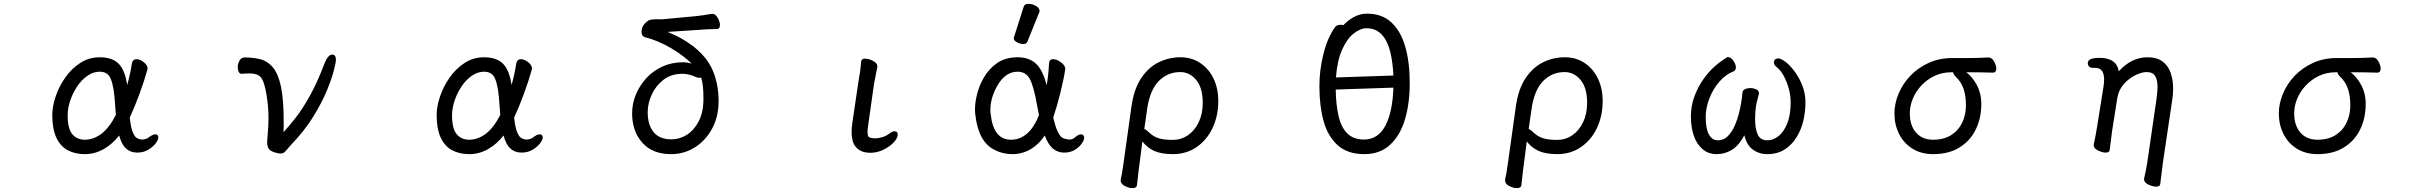

<svg xmlns="http://www.w3.org/2000/svg" viewBox="-20 -784 12620 999"><path d="M603 -446Q631 -413 642 -342Q658 -399 666 -453Q670 -476 691 -476Q708 -476 728 -460.5Q748 -445 748 -427Q748 -425 747 -423V-422Q731 -364 706 -296Q681 -228 655 -172Q661 -120 670.5 -97Q680 -74 690 -67.5Q700 -61 709 -59Q711 -59 713.5 -58.5Q716 -58 721.5 -58Q727 -58 738 -61Q748 -63 755 -70Q775 -85 788 -85Q797 -85 800.5 -80Q804 -75 804 -68Q804 -56 789 -37Q774 -18 749.5 -4Q725 10 694 10Q658 10 634 -13Q613 -32 600 -79Q565 -34 519 -8Q473 18 422 18Q371 18 333 -2Q295 -22 273.5 -67Q252 -112 252 -185Q252 -230 269.5 -282Q287 -334 319.5 -380.5Q352 -427 397.5 -456.5Q443 -486 499 -486Q570 -486 603 -446ZM557 -372Q542 -411 499 -411Q465 -411 434.5 -389.5Q404 -368 381 -333.5Q358 -299 345 -259.5Q332 -220 332 -184Q332 -114 356.5 -85.5Q381 -57 421 -57Q466 -57 507 -87.5Q548 -118 583 -186L579 -237Q574 -330 557 -372Z M1238 -400H1237Q1226 -400 1221 -412Q1217 -422 1217 -436Q1217 -450 1225.5 -467.5Q1234 -485 1253 -485Q1297 -485 1334 -476Q1371 -467 1399 -434.5Q1427 -402 1441.5 -335Q1456 -268 1456 -153V-116Q1456 -106 1455 -96Q1486 -130 1520 -173.5Q1554 -217 1592.5 -286Q1631 -355 1669 -455Q1687 -500 1709 -500Q1728 -500 1728 -471Q1728 -463 1718 -421.5Q1708 -380 1682.5 -317Q1657 -254 1611.5 -179.5Q1566 -105 1494 -30Q1475 -9 1466 2Q1456 15 1439 15Q1428 15 1406.5 8Q1385 1 1377.5 -11.5Q1370 -24 1370 -42Q1370 -55 1372 -75Q1377 -125 1377 -172.5Q1377 -220 1369.5 -272.5Q1362 -325 1351 -356Q1341 -384 1323.5 -393Q1306 -402 1278 -402Q1260 -402 1238 -400Z M2603 -446Q2631 -413 2642 -342Q2658 -399 2666 -453Q2670 -476 2691 -476Q2708 -476 2728 -460.5Q2748 -445 2748 -427Q2748 -425 2747 -423V-422Q2731 -364 2706 -296Q2681 -228 2655 -172Q2661 -120 2670.5 -97Q2680 -74 2690 -67.5Q2700 -61 2709 -59Q2711 -59 2713.5 -58.5Q2716 -58 2721.5 -58Q2727 -58 2738 -61Q2748 -63 2755 -70Q2775 -85 2788 -85Q2797 -85 2800.5 -80Q2804 -75 2804 -68Q2804 -56 2789 -37Q2774 -18 2749.5 -4Q2725 10 2694 10Q2658 10 2634 -13Q2613 -32 2600 -79Q2565 -34 2519 -8Q2473 18 2422 18Q2371 18 2333 -2Q2295 -22 2273.5 -67Q2252 -112 2252 -185Q2252 -230 2269.5 -282Q2287 -334 2319.5 -380.5Q2352 -427 2397.5 -456.5Q2443 -486 2499 -486Q2570 -486 2603 -446ZM2557 -372Q2542 -411 2499 -411Q2465 -411 2434.5 -389.5Q2404 -368 2381 -333.5Q2358 -299 2345 -259.5Q2332 -220 2332 -184Q2332 -114 2356.5 -85.5Q2381 -57 2421 -57Q2466 -57 2507 -87.5Q2548 -118 2583 -186L2579 -237Q2574 -330 2557 -372Z M3369 -682Q3393 -684 3396.5 -684Q3400 -684 3412.5 -683.5Q3425 -683 3442 -685L3601 -700Q3631 -703 3684 -712H3685H3687Q3703 -712 3714.5 -691Q3726 -670 3726 -654Q3726 -633 3709 -633Q3669 -633 3606 -628L3454 -618Q3475 -609 3504 -595Q3550 -572 3591 -540Q3663 -482 3691 -411.5Q3719 -341 3719 -259Q3719 -177 3685 -114.5Q3651 -52 3595 -17Q3539 18 3472 18Q3375 18 3322 -41.5Q3269 -101 3269 -195Q3269 -245 3288.5 -292Q3308 -339 3342.5 -377Q3377 -415 3426 -437.5Q3475 -460 3533 -460Q3557 -460 3579 -453Q3563 -469 3536 -490Q3510 -511 3472.5 -533Q3435 -555 3400.5 -569Q3366 -583 3341 -589Q3318 -593 3318 -618.5Q3318 -644 3336 -662.5Q3354 -681 3369 -682ZM3640 -281Q3640 -342 3628 -381Q3623 -379 3619 -379Q3610 -379 3604 -382Q3565 -400 3531 -400Q3473 -400 3433 -369.5Q3393 -339 3371.5 -293Q3350 -247 3350 -200Q3350 -135 3380.5 -97Q3411 -59 3474 -59Q3515 -59 3552 -81.5Q3589 -104 3614 -150Q3639 -196 3640 -263Z M4461 -466Q4464 -479 4481 -479Q4493 -479 4507.5 -474Q4522 -469 4533.5 -460Q4545 -451 4545 -439V-436L4528 -350Q4495 -121 4494.5 -113.5Q4494 -106 4494 -98Q4494 -72 4504 -69Q4518 -64 4532.5 -64Q4547 -64 4568 -69.5Q4589 -75 4606 -88Q4623 -101 4633.5 -101Q4644 -101 4647.5 -96Q4651 -91 4651 -84Q4651 -65 4629.5 -42.5Q4608 -20 4575.5 -4.5Q4543 11 4509 11Q4455 11 4430 -23Q4411 -49 4411 -96Q4411 -120 4415 -146L4447 -362Q4457 -415 4461 -465Z M5257 -594 5306 -748Q5310 -764 5331 -764Q5352 -764 5370.5 -753Q5389 -742 5389 -726Q5389 -722 5387 -719L5326 -568Q5321 -555 5304.5 -555Q5288 -555 5271.5 -564Q5255 -573 5255 -584Q5255 -591 5257 -594ZM5438 -452Q5439 -476 5460 -476Q5478 -476 5499.5 -460.5Q5521 -445 5523 -427Q5516 -377 5497.5 -302.5Q5479 -228 5460 -172Q5481 -83 5508 -67Q5521 -60 5541 -58Q5543 -58 5545 -58Q5561 -58 5573 -69Q5591 -85 5604 -85Q5619 -85 5621 -69Q5621 -68 5621 -67Q5621 -55 5608.5 -37Q5596 -19 5573 -4.5Q5550 10 5516.5 10Q5483 10 5457 -12Q5434 -32 5416 -79Q5386 -34 5345 -9Q5299 18 5248.5 18Q5198 18 5157 -3Q5071 -44 5055 -185Q5053 -199 5053 -214Q5053 -246 5061 -282Q5072 -334 5099 -380.5Q5126 -427 5169 -456.5Q5212 -486 5275.5 -486Q5339 -486 5376 -447Q5407 -414 5426 -341Q5436 -398 5438 -452ZM5339 -372Q5318 -411 5275 -411Q5210 -411 5168 -336Q5133 -273 5133 -212Q5133 -200 5135 -187Q5150 -57 5240 -57Q5335 -57 5386 -185Q5381 -210 5376 -236Q5360 -330 5339 -372Z M6319 -259Q6319 -182 6289.5 -119Q6260 -56 6206.5 -19Q6153 18 6082 18Q6019 18 5979 -2Q5946 -19 5924 -48Q5898 149 5896 178V179Q5894 195 5872 195Q5855 195 5833 184Q5811 173 5811 155V152V151Q5819 118 5826 64L5867 -229Q5880 -322 5918.5 -378.5Q5957 -435 6010 -460.5Q6063 -486 6122 -486Q6181 -486 6226 -455.5Q6271 -425 6295 -373.5Q6319 -322 6319 -259ZM6238 -249Q6238 -327 6204 -368Q6170 -409 6121 -409Q6055 -409 6009 -362Q5963 -315 5949 -218L5934 -113Q5943 -110 5953 -100Q5979 -74 6008 -65Q6037 -56 6081 -56Q6125 -56 6160.5 -80Q6196 -104 6217 -148Q6238 -192 6238 -249Z M7093 -713Q7171 -713 7220 -667Q7269 -621 7292 -540Q7315 -460 7315 -352.5Q7315 -245 7290 -162Q7265 -79 7212.5 -30.5Q7160 18 7079 18Q6991 18 6939.5 -29Q6888 -76 6866.5 -155Q6845 -234 6845 -335Q6845 -420 6866 -503Q6887 -588 6927 -644Q6936 -655 6955 -655Q6965 -655 6970 -653Q6988 -674 7021 -693.5Q7054 -713 7093 -713ZM7089 -637Q7059 -637 7024.5 -610.5Q6990 -584 6964 -527.5Q6938 -471 6931 -381L7230 -391Q7227 -461 7213 -517Q7199 -573 7168.5 -605Q7138 -637 7089 -637ZM7077 -58Q7150 -58 7188 -129.5Q7226 -201 7230 -328L6930 -318Q6931 -240 6944.5 -181Q6958 -122 6990 -90Q7022 -58 7077 -58Z M8319 -259Q8319 -182 8289.5 -119Q8260 -56 8206.5 -19Q8153 18 8082 18Q8019 18 7979 -2Q7946 -19 7924 -48Q7898 149 7896 178V179Q7894 195 7872 195Q7855 195 7833 184Q7811 173 7811 155V152V151Q7819 118 7826 64L7867 -229Q7880 -322 7918.5 -378.5Q7957 -435 8010 -460.5Q8063 -486 8122 -486Q8181 -486 8226 -455.5Q8271 -425 8295 -373.5Q8319 -322 8319 -259ZM8238 -249Q8238 -327 8204 -368Q8170 -409 8121 -409Q8055 -409 8009 -362Q7963 -315 7949 -218L7934 -113Q7943 -110 7953 -100Q7979 -74 8008 -65Q8037 -56 8081 -56Q8125 -56 8160.5 -80Q8196 -104 8217 -148Q8238 -192 8238 -249Z M9112 -163Q9112 -114 9126 -83Q9140 -54 9176 -54Q9206 -54 9233.5 -75.5Q9261 -97 9279 -141Q9297 -185 9297 -251Q9297 -288 9287 -324Q9277 -360 9260.5 -390Q9244 -420 9224 -435Q9210 -446 9210 -458Q9210 -470 9216.5 -475Q9223 -480 9232 -480Q9247 -480 9270.5 -462Q9294 -444 9317.5 -412.5Q9341 -381 9357.5 -339.5Q9374 -298 9374 -250.5Q9374 -203 9363 -156Q9352 -109 9327.5 -69.5Q9303 -30 9265.5 -6Q9228 18 9175 18Q9130 18 9096 -9Q9067 -33 9056 -80Q9028 -28 8994 -6Q8956 18 8912.5 18Q8869 18 8838.5 -8Q8808 -34 8793 -78Q8778 -122 8778 -178.5Q8778 -235 8797 -284.5Q8816 -334 8843 -372Q8870 -410 8898 -435Q8926 -460 8942 -470Q8962 -484 8966 -486Q8969 -487 8970 -487Q8986 -487 8999 -468Q9012 -449 9012 -433.5Q9012 -418 9000 -413Q8959 -397 8926 -359Q8893 -321 8874 -271.5Q8855 -222 8855 -176Q8855 -115 8871.5 -84.5Q8888 -54 8918 -54Q8948 -54 8969 -74.5Q8990 -95 9004.5 -127Q9019 -159 9028 -195Q9042 -250 9046 -300Q9046 -314 9061 -321Q9074 -326 9088.5 -326Q9103 -326 9116 -320Q9132 -313 9132 -300V-296Q9118 -247 9115 -219.5Q9112 -192 9112 -163Z M10350 -406Q10284 -408 10224 -408H10211Q10241 -385 10262 -348Q10289 -302 10289 -243Q10289 -170 10260.5 -111Q10232 -52 10176 -17Q10120 18 10038 18Q9977 18 9931.5 -10Q9886 -38 9861.5 -86.5Q9837 -135 9837 -194Q9837 -245 9858.5 -296.5Q9880 -348 9919.5 -389.5Q9959 -431 10014.5 -456.5Q10070 -482 10138 -482H10220Q10274 -482 10325 -485H10326Q10344 -485 10355.5 -464Q10367 -443 10367 -426Q10367 -417 10362.5 -411.5Q10358 -406 10350 -406ZM10142 -408H10134Q10085 -408 10045.5 -389Q10006 -370 9977 -339Q9948 -308 9932.5 -270.5Q9917 -233 9917 -194Q9917 -131 9949.5 -94Q9982 -57 10038 -57Q10094 -57 10132 -81Q10170 -105 10189.5 -146Q10209 -187 10209 -235.5Q10209 -284 10197 -321Q10185 -358 10154 -387Q10144 -397 10142 -408Z M11233 68 11220 174Q11218 187 11199.5 187Q11181 187 11158.5 176.5Q11136 166 11136 149V145Q11146 104 11153 58L11201 -272Q11206 -313 11206 -330Q11206 -368 11193.5 -388.5Q11181 -409 11149 -409Q11132 -409 11108.5 -400.5Q11085 -392 11061.5 -375Q11038 -358 11020.5 -333.5Q11003 -309 10997 -276L10970 -106Q10960 -23 10957 -4Q10955 10 10937 10Q10919 10 10896 -1Q10874 -12 10874 -28V-32Q10884 -78 10890 -116L10924 -328Q10928 -351 10928 -370Q10928 -398 10917.5 -414.5Q10907 -431 10879 -431H10869Q10856 -431 10849.5 -438.5Q10843 -446 10843 -455Q10843 -469 10857.5 -476Q10872 -483 10907 -483Q10950 -483 10977 -463Q10999 -446 11004 -413Q11071 -486 11153 -486Q11204 -486 11233 -463.5Q11262 -441 11274.5 -404Q11287 -367 11287 -324Q11287 -296 11283 -268Z M12350 -406Q12284 -408 12224 -408H12211Q12241 -385 12262 -348Q12289 -302 12289 -243Q12289 -170 12260.5 -111Q12232 -52 12176 -17Q12120 18 12038 18Q11977 18 11931.5 -10Q11886 -38 11861.5 -86.5Q11837 -135 11837 -194Q11837 -245 11858.5 -296.5Q11880 -348 11919.5 -389.5Q11959 -431 12014.5 -456.5Q12070 -482 12138 -482H12220Q12274 -482 12325 -485H12326Q12344 -485 12355.5 -464Q12367 -443 12367 -426Q12367 -417 12362.5 -411.5Q12358 -406 12350 -406ZM12142 -408H12134Q12085 -408 12045.5 -389Q12006 -370 11977 -339Q11948 -308 11932.5 -270.5Q11917 -233 11917 -194Q11917 -131 11949.5 -94Q11982 -57 12038 -57Q12094 -57 12132 -81Q12170 -105 12189.5 -146Q12209 -187 12209 -235.5Q12209 -284 12197 -321Q12185 -358 12154 -387Q12144 -397 12142 -408Z"/></svg>

Font: Moon Stars Kai
Style: Bold
Weight: 700
Designer: GuiWonder
Version: Version 1.101